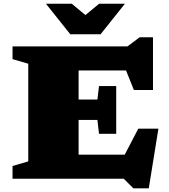

<svg xmlns="http://www.w3.org/2000/svg" viewBox="-20 -955 902 1026"><path d="M47 0V-68L131 -92.5V-614.5L47 -639V-707H661L726.5 -756H797.5V-474H695.5L653.5 -578.5H400V-423H500.5L509 -495H601V-240H509L500.5 -314H400V-128.5H646.5L719 -267.5H826.5L775 51.5H693L641 0ZM647.5 -935 517.5 -772H355.5L225.5 -935H363.5L436.5 -874.5L509.5 -935Z"/></svg>

Font: Newsreader 6pt ExtraBold
Style: Regular
Weight: 800
Designer: Hugues Gentile
Foundry: Production Type
Version: Version 1.003; ttfautohint (v1.8.3)